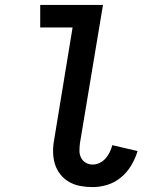

<svg xmlns="http://www.w3.org/2000/svg" viewBox="-20 -755 640 783"><path d="M358 8Q332 8 307.5 3.5Q283 -1 262 -13Q241 -25 226 -44Q211 -63 204 -86Q197 -109 196.5 -134.5Q196 -160 201 -186L276 -643H144V-735H400L306 -171Q304 -155 304 -140Q304 -125 310.5 -112Q317 -99 329.5 -91.5Q342 -84 358 -84Q372 -84 386 -90.5Q400 -97 410.5 -109Q421 -121 427.5 -134.5Q434 -148 438 -163L541 -139Q532 -109 515.5 -81Q499 -53 474 -32Q449 -11 418.5 -1.5Q388 8 358 8Z"/></svg>

Font: Iosevka Slab Semibold Extended
Style: Italic
Weight: 600
Width: 7
Italic angle: -9°
Monospace: yes
Designer: Belleve Invis
Foundry: Belleve Invis
Version: Version 11.1.0; ttfautohint (v1.8.3)